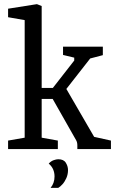

<svg xmlns="http://www.w3.org/2000/svg" viewBox="-20 -719 555 926"><path d="M19 0V-41L99 -55V-622L19 -636V-677L158 -699L181 -690V-295H235L338 -427V-441L284 -454V-494H476V-453L415 -437L300 -290L434 -59L515 -41V0H353V-18Q353 -33 347 -43L234 -242H181V-55L259 -41V0ZM224 187Q243 164 243 132Q243 114 236.5 98.5Q230 83 215 70Q226 58 239 53.5Q252 49 261 49Q287 49 297.5 66Q308 83 308 101Q308 122 300 140Q292 158 281 170Q270 182 261 187Z"/></svg>

Font: Faustina Light
Style: Regular
Weight: 400
Version: Version 1.200